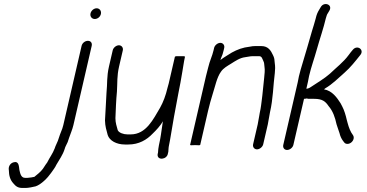

<svg xmlns="http://www.w3.org/2000/svg" viewBox="-20 -711 1814 950"><path d="M383.7 -484 293.2 -92C291.9 -86 290.2 -80.3 288.3 -75C280 -55.8 272.5 -32.9 266.2 -14C261.5 -1.4 255 8.9 250.7 23C240.9 49.2 225.3 68.6 213.5 93L206.2 103C202 109.7 197.4 116.7 192.4 124C181.3 139.2 164.1 152.7 150.1 164L134.4 167C126.1 168.3 120 169 116 169H104C82.3 169 79.6 143.5 76 130C73.4 111.7 74 83.3 45.6 92.5C28.8 98 20.6 115.2 23.8 131C24.3 157.6 29.9 178.7 45.8 196C58.1 210.7 68.3 219 91.4 219H107.4C118.5 219 146.8 213.9 156.3 211C183.8 201.8 215.4 169.7 232.5 145C241.7 131.6 253 117.9 259 104C273.3 78.6 290.3 56.9 300 26C302.8 14 310.1 4 314.9 -8L321.5 -28C328.3 -48.5 337.9 -69 343.2 -92L433.7 -484C437 -498.3 429.2 -509 415 -509C400.9 -509 387 -498.3 383.7 -484ZM427.8 -644.5C424.4 -629.8 434.2 -617 448.9 -617C462.9 -617 475.9 -627.6 479.1 -641.5C482.6 -656.4 473.5 -670 458.2 -670C444.3 -670 431 -658.4 427.8 -644.5Z M537.7 -462 519.4 -383C507.3 -330.5 511.8 -298.9 506.9 -251C504.1 -206.4 502.4 -158.7 499.5 -115C500.1 -86.6 506.7 -66 512.9 -43C521.7 -15.2 555.9 4 598.1 4H615.1C666.9 4 706.1 -18.9 735.5 -50C754.4 -68 771.5 -87.1 786.6 -111L784.8 -103C776.9 -52.8 776.2 -35.7 766.4 7C763.1 21.2 762.9 31.6 761.8 44L760 52C755.8 84.4 806.8 79.7 810.9 48L812.8 40C814.1 28.9 813.3 20.5 816.4 7C818.2 -1 819.9 -9.7 821.4 -19C832.2 -86.7 848.6 -177.6 862.7 -250C866.9 -268 868.8 -284.9 873 -303C875.6 -320.3 878.6 -337.7 882 -355C886.6 -379.6 889.5 -405 894.6 -427L895.3 -430C895.9 -432.7 887.8 -433.7 871 -433C854.5 -433.7 845.9 -432.7 845.3 -430L814.8 -298C813.3 -291.3 811.2 -284 808.7 -276C800.5 -240.3 787.8 -205.8 772.1 -178C738.5 -121.6 703.5 -46 626.6 -46H610.6C590.7 -46 568.1 -54.2 562.5 -67C557.4 -86 551.1 -103.3 551.1 -126C552.9 -167.4 554.2 -214.2 558.6 -258C561.5 -303 558 -333.7 569.4 -383L587.7 -462C590.7 -475.2 581.6 -487 568.4 -487C555.2 -487 540.7 -475.2 537.7 -462Z M1039.4 -474 1036.9 -463C1029.7 -431.7 1018 -411.5 1009.8 -376C1005.9 -362 1002.3 -348 999.1 -334L920.6 6C920.2 8 928.4 8.3 945.4 7C961.7 8.3 970.2 8 970.6 6L1009.6 -163C1015.4 -187.8 1025.1 -223.8 1032.2 -245.5C1044.3 -282.6 1053.2 -328.7 1073.2 -356C1085.2 -374.1 1105.3 -384.7 1123.4 -396C1144.4 -409 1166.5 -424.8 1192.8 -428C1203.6 -429.1 1217.3 -433 1230 -433H1262C1275.8 -433 1277.5 -420.4 1282.7 -410C1288.6 -398.6 1286.4 -393.7 1288.7 -380C1291.5 -366 1288.8 -341.7 1287 -325C1282.4 -286.7 1279.9 -248.4 1274.5 -210L1271.9 -190C1270.2 -177.5 1268.4 -166.1 1265.3 -153C1264.6 -147 1263.5 -141 1262.2 -135C1259.2 -122.2 1258 -108.3 1255.2 -96L1232.3 3C1229.3 16.2 1238.3 28 1251.5 28C1264.7 28 1279.3 16.2 1282.3 3L1305.2 -96C1307.8 -107.6 1309.4 -123.2 1312.2 -135C1313.7 -141.7 1314.9 -148.3 1315.8 -155C1331.7 -224 1331.4 -285.9 1339.8 -350L1341.3 -374C1341.3 -382.7 1340.8 -390.3 1339.7 -397L1338.1 -412C1338 -420 1335.4 -429 1330.3 -439C1320.7 -460 1307.2 -483 1273.5 -483H1241.5C1233.5 -483 1224.9 -482 1215.8 -480C1181.3 -476.3 1153.7 -465.7 1127.1 -451C1110.1 -439.8 1086.3 -426.8 1070.6 -414C1072.3 -418.7 1073.4 -422 1073.9 -424C1079.8 -436.3 1083.2 -447.1 1086.9 -463L1089.4 -474C1092.5 -487.2 1083.4 -499 1070.2 -499C1057 -499 1042.5 -487.2 1039.4 -474Z M1400.3 31C1414 31 1428.5 19.5 1431.6 6L1484.3 -222C1488.3 -222 1493.1 -222.7 1498.7 -224C1501.1 -222.7 1503.9 -222 1507.3 -222H1534.3C1575.5 -222 1590.4 -208.9 1605.9 -186C1627 -161.6 1637.7 -131 1645.2 -96L1650.5 -80C1653 -70.7 1657.5 -61.2 1660 -52C1663 -38.1 1669.3 -24.3 1677.2 -14L1683.4 -6C1687 -1.3 1692.3 1 1699.3 1C1712.9 1 1726.4 -10.5 1729.5 -24C1731.1 -30.7 1730.1 -36.7 1726.7 -42C1713.6 -59.1 1705.8 -80.5 1699.8 -103L1695.5 -119C1691 -139.7 1682.8 -166.9 1673.5 -184L1665.2 -200C1647.5 -227.4 1624.3 -261.9 1583.1 -269L1589.3 -274C1624.6 -294.4 1654.7 -325 1685.3 -352C1714 -377.2 1738 -407.9 1762.1 -438C1785.3 -465.1 1747 -491.8 1725.1 -464C1718.2 -455.4 1712.7 -449.7 1705.4 -439C1678.7 -402.6 1644.3 -377.3 1613.1 -347C1584.7 -321.7 1550.2 -302.1 1518.9 -281C1511.6 -275.8 1503.4 -272 1495.8 -272L1503.4 -305C1505.6 -314.3 1507.5 -324.3 1509.3 -335C1520.1 -381.6 1535 -420.6 1547.8 -467C1561.6 -516.6 1581 -571.9 1592.1 -620C1593.2 -624.7 1594.6 -629.3 1596.4 -634C1597.1 -637.3 1599.5 -642 1603.6 -648L1610.1 -659C1627 -688.9 1583.1 -704.4 1567.1 -676L1560.5 -665C1550.9 -649.4 1546.6 -639.3 1541.9 -619C1537.6 -600.5 1529.4 -577.7 1523.7 -557.5C1509.2 -505.6 1491.5 -446.6 1476.4 -396L1467.5 -366C1464.4 -355.3 1461.5 -344.3 1458.9 -333C1457.4 -323.7 1455.6 -314.3 1453.4 -305L1381.6 6C1378.5 19.5 1386.7 31 1400.3 31Z"/></svg>

Font: HoneyBee
Style: BookIt
Weight: 300
Foundry: Cannot Into Space Fonts
Version: Version 0.89